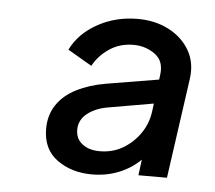

<svg xmlns="http://www.w3.org/2000/svg" viewBox="-38 -796 532 476"><g transform="rotate(5 228.0 -558.0)"><path d="M84 -464Q84 -498 101 -523.5Q118 -549 149.5 -565Q181 -581 222 -588L360 -611L354 -551L233 -530Q202 -525 181.5 -509Q161 -493 161 -468Q161 -446 177.5 -433Q194 -420 221 -420Q253 -420 278.5 -435Q304 -450 321 -474.5Q338 -499 342 -529L354 -621Q359 -656 335.5 -673Q312 -690 282 -690Q248 -690 222 -672.5Q196 -655 182 -629L122 -664Q142 -705 187 -730Q232 -755 287 -755Q330 -755 364 -737.5Q398 -720 416 -689Q434 -658 428 -617L393 -369H322L331 -439L348 -434Q325 -399 288 -380Q251 -361 207 -361Q156 -361 120 -387Q84 -413 84 -464Z"/></g></svg>

Font: Kosmopol Plus Jakarta Sans Italic It
Style: Regular
Weight: 400
Italic angle: -8.04999°
Designer: Gumpita Rahayu
Foundry: Tokotype
Version: Version 2.006